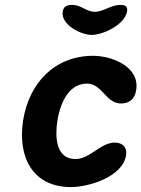

<svg xmlns="http://www.w3.org/2000/svg" viewBox="-20 -754 575 781"><path d="M74 -264C51 -116 112 7 269 7C338 7 479 -33 493 -123C498 -156 477 -174 447 -174C389 -174 346 -107 287 -107C206 -107 204 -199 213 -260C222 -321 253 -414 334 -414C395 -414 411 -333 472 -333C509 -333 529 -354 534 -388C549 -483 435 -527 359 -527C203 -527 98 -417 74 -264ZM235 -707C227 -654 308 -612 353 -612C398 -612 488 -653 497 -708C500 -730 488 -734 468 -734C432 -734 400 -706 366 -706C331 -706 310 -734 275 -734C255 -734 239 -730 235 -707Z"/></svg>

Font: Asimov Print
Style: Regular
Weight: 500
Designer: Google
Version: Version 2.000980: 2014